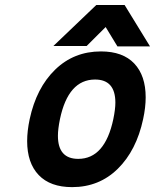

<svg xmlns="http://www.w3.org/2000/svg" viewBox="-20 -746 629 780"><path d="M223.6 -262.2Q215.3 -221.7 215.3 -194.3Q215.3 -100.6 297.9 -100.6Q406.2 -100.6 440.4 -262.2Q448.7 -302.7 448.7 -329.1Q448.7 -422.9 366.2 -422.9Q257.3 -422.9 223.6 -262.2ZM100.6 -262.2Q127.9 -389.2 204.1 -463.1Q280.3 -537.1 390.1 -537.1Q479 -537.1 525.4 -488Q571.8 -439 571.8 -350.6Q571.8 -309.6 561.5 -262.2Q534.2 -134.8 458.5 -60.3Q382.8 14.2 272.9 14.2Q184.1 14.2 137.2 -34.9Q90.3 -84 90.3 -172.9Q90.3 -213.9 100.6 -262.2ZM589.4 -557.6H457L409.2 -636.2L332 -559.1H196.8L371.1 -725.6H486.3Z"/></svg>

Font: Tuffy
Style: BoldItalic
Weight: 700
Italic angle: -12°
Designer: Thatcher Ulrich, Karoly Barta, Michael Everson
Version: Version 001.271